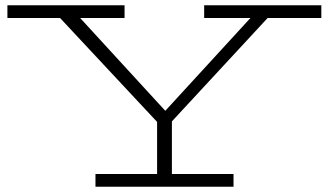

<svg xmlns="http://www.w3.org/2000/svg" viewBox="-20 -706 1242 726"><path d="M630 -247V-48H863V0H341V-48H574V-245L207 -638H8V-686H451V-638H283L605 -287L927 -638H752V-686H1195V-638H992Z"/></svg>

Font: BioRhyme Expanded Light
Style: Regular
Weight: 300
Width: 7
Designer: Aoife Mooney
Foundry: Aoife Mooney Type
Version: Version 1.000